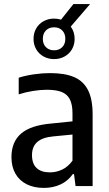

<svg xmlns="http://www.w3.org/2000/svg" viewBox="-20 -910 534 939"><path d="M433 -350.5V0H349.5L342 -58.5H336Q312.5 -25 276 -8Q239.5 9 194.5 9Q146 9 110.2 -9Q74.5 -27 55.2 -61Q36 -95 36 -141.5Q36 -216 83.2 -256.8Q130.5 -297.5 232 -306L334.5 -316.5V-355.5Q334.5 -400 321.2 -425Q308 -450 280.8 -460.5Q253.5 -471 208.5 -471Q177.5 -471 141.5 -465.2Q105.5 -459.5 71.5 -448.5V-530Q104.5 -540.5 145.8 -546.5Q187 -552.5 224.5 -552.5Q296.5 -552.5 342 -533.2Q387.5 -514 410.2 -469.8Q433 -425.5 433 -350.5ZM334.5 -124V-252L241 -243Q187 -238 161.8 -215.2Q136.5 -192.5 136.5 -151.5Q136.5 -109.5 159 -88.2Q181.5 -67 224.5 -67Q255 -67 283.8 -80.5Q312.5 -94 334.5 -124ZM326 -780Q345 -754.5 345 -720Q345 -691.5 332 -669Q319 -646.5 296 -633.8Q273 -621 244.5 -621Q216 -621 193 -633.8Q170 -646.5 157 -669Q144 -691.5 144 -720Q144 -748.5 157 -771Q170 -793.5 193 -806.2Q216 -819 244.5 -819Q261 -819 278.5 -814L339 -890H420.5ZM299.5 -720Q299.5 -746 284.2 -761.2Q269 -776.5 244.5 -776.5Q220 -776.5 204.8 -761.2Q189.5 -746 189.5 -720Q189.5 -694.5 204.8 -679.2Q220 -664 244.5 -664Q269 -664 284.2 -679.2Q299.5 -694.5 299.5 -720Z"/></svg>

Font: Encode Sans Semi Condensed Medium
Style: Regular
Weight: 500
Width: 4
Designer: Multiple Designers
Foundry: Impallari Type
Version: Version 2.000